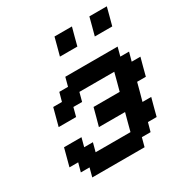

<svg xmlns="http://www.w3.org/2000/svg" viewBox="-195 -1033 1149 1192"><g transform="rotate(-30 379.5 -437.5)"><path d="M125 0H500L516.6 -62.5H579.1L596.2 -125H658.7Q664.1 -145.5 675 -187.3Q686 -229 691.9 -250H629.4Q635.3 -270.5 646.5 -312.3Q657.7 -354 663.1 -375H725.6Q731 -395.5 741.9 -437.3Q752.9 -479 758.8 -500H696.3L713.4 -562.5H650.9L667.5 -625H292.5L275.9 -562.5H213.4L196.3 -500H133.8Q128.4 -479 117.2 -437.5Q106 -396 100.6 -375H225.6L242.2 -437.5H304.7L321.3 -500H571.3Q565.9 -479 554.9 -437.3Q543.9 -395.5 538.1 -375H350.6Q345.2 -354 334 -312.3Q322.8 -270.5 316.9 -250H504.4Q498.5 -229 487.5 -187.3Q476.6 -145.5 471.2 -125H221.2L237.8 -187.5H175.3L191.9 -250H66.9Q61.5 -229 50.3 -187.3Q39.1 -145.5 33.7 -125H96.2L79.1 -62.5H141.6ZM576.2 -750H701.2Q707 -771 718 -812.5Q729 -854 734.4 -875H609.4Q604 -854 593 -812.5Q582 -771 576.2 -750ZM326.2 -750H451.2Q456.5 -771 467.5 -812.5Q478.5 -854 484.4 -875H359.4Q354 -854 343 -812.5Q332 -771 326.2 -750Z"/></g></svg>

Font: Faithful 32x
Style: Oblique
Weight: 400
Foundry: Faithful Resource Pack
Version: Version 1.0; January 27, 2023